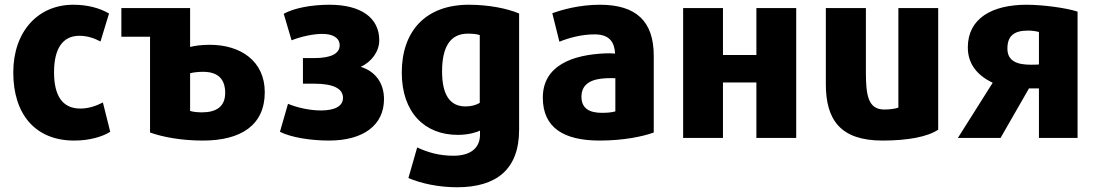

<svg xmlns="http://www.w3.org/2000/svg" viewBox="-20 -572 4631 810"><path d="M445 -16C413 4 360 21 293 21C129 21 36 -90 36 -266C36 -440 141 -552 289 -552C352 -552 402 -537 440 -515C438 -510 406 -402 404 -397C379 -410 350 -421 315 -421C243 -421 208 -365 208 -267C208 -170 242 -114 319 -114C352 -114 384 -124 414 -140Z M492 -538H782V-374C802 -379 829 -383 866 -383C993 -383 1097 -316 1097 -183C1097 -45 998 21 836 21C744 21 666 6 613 -13V-417H492ZM930 -180C930 -239 899 -269 837 -269C817 -269 797 -267 782 -263V-104C794 -100 814 -98 832 -98C892 -98 930 -122 930 -180Z M1600 -154C1600 -44 1513 21 1368 21C1288 21 1206 7 1161 -16L1195 -134C1239 -116 1291 -106 1334 -106C1394 -106 1427 -125 1427 -159C1427 -199 1385 -219 1305 -219H1258V-327H1306C1377 -327 1413 -346 1413 -381C1413 -411 1386 -429 1340 -429C1301 -429 1251 -418 1210 -402L1177 -514C1221 -538 1293 -552 1370 -552C1503 -552 1580 -497 1580 -402C1580 -356 1549 -312 1502 -290C1564 -271 1600 -221 1600 -154Z M2170 -25C2170 144 2073 218 1908 218C1831 218 1756 202 1703 179L1740 50C1783 70 1831 85 1893 85C1967 85 2005 51 2005 -4V-21C1993 -15 1959 -3 1911 -3C1771 -3 1675 -98 1675 -266C1675 -440 1775 -552 1958 -552C2042 -552 2121 -536 2170 -515ZM2004 -138V-424C1992 -428 1977 -430 1953 -430C1879 -430 1845 -373 1845 -271C1845 -169 1880 -123 1944 -123C1968 -123 1989 -129 2004 -138Z M2738 -13C2692 4 2609 21 2510 21C2360 21 2270 -32 2270 -160C2270 -295 2394 -342 2538 -347C2552 -347 2566 -347 2575 -346C2572 -395 2551 -427 2488 -427C2433 -427 2379 -412 2340 -396L2310 -516C2350 -531 2425 -552 2511 -552C2663 -552 2738 -483 2738 -337ZM2576 -102V-242C2565 -242 2552 -243 2540 -242C2481 -240 2433 -222 2433 -164C2433 -115 2466 -96 2519 -96C2547 -96 2560 -98 2576 -102Z M3339 -538V10H3171V-224H3030V10H2862V-538H3030V-340H3171V-538Z M3938 -25C3894 5 3810 21 3703 21C3525 21 3464 -67 3464 -217V-538H3633V-267C3633 -172 3642 -110 3710 -110C3735 -110 3756 -113 3770 -118V-538H3938Z M4201 10H4021L4168 -223C4102 -254 4063 -303 4063 -372C4063 -495 4166 -552 4311 -552C4378 -552 4477 -539 4526 -523V10H4363V-199H4321ZM4230 -367C4230 -313 4273 -299 4329 -299C4336 -299 4358 -299 4363 -300V-437C4352 -440 4336 -443 4317 -443C4255 -443 4230 -418 4230 -367Z"/></svg>

Font: Repo ExtraBold
Style: Bold
Weight: 700
Designer: Stefan Peev
Foundry: Context Ltd
Version: Version 1.502